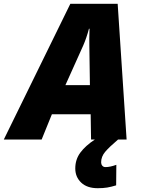

<svg xmlns="http://www.w3.org/2000/svg" viewBox="-76 -734 750 1010"><path d="M294 -714H543L590 0H403L401 -133H197L143 0H-56ZM397 -286 394 -491Q393 -525 395 -583H392Q379 -534 362 -495L268 -286ZM320 152Q320 105 346.5 69Q373 33 423 0H545Q498 40 477 65Q456 90 456 120Q456 130 462 137.5Q468 145 479 145Q503 145 536 133L535 241Q509 249 488 252.5Q467 256 438 256Q382 256 351 226.5Q320 197 320 152Z"/></svg>

Font: Noto Sans Display Black
Style: Italic
Weight: 900
Italic angle: -12°
Designer: Monotype Design team
Foundry: Monotype Imaging Inc.
Version: Version 1.000